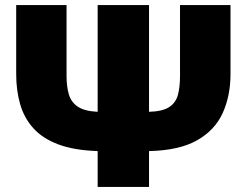

<svg xmlns="http://www.w3.org/2000/svg" viewBox="-20 -733 967 753"><path d="M363 0V-140.5Q270 -143.5 208 -167Q146 -190.5 110 -231Q74 -271.5 58.8 -325.2Q43.5 -379 43.5 -442.5V-713H241V-435.5Q241 -393 250.2 -362.2Q259.5 -331.5 285.8 -314.2Q312 -297 363 -294.5V-713H564.5V-294.5Q617.5 -296 643.5 -313Q669.5 -330 677.8 -361Q686 -392 686 -435.5V-713H884V-442.5Q884 -357.5 853.5 -290Q823 -222.5 753 -182.8Q683 -143 564.5 -140.5V0Z"/></svg>

Font: Commissioner ExtraBold
Style: Regular
Weight: 800
Designer: Kostas Bartsokas
Foundry: Kostas Bartsokas
Version: Version 1.000; ttfautohint (v1.8.3)